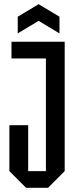

<svg xmlns="http://www.w3.org/2000/svg" viewBox="-20 -900 370 920"><path d="M25 -80V-300H115V-80H200V-620H35V-700H290V-80L210 0H105ZM65 -740V-820L165 -880L265 -820V-740L165 -800Z"/></svg>

Font: Tektur Condensed
Style: Regular
Weight: 400
Width: 3
Designer: Adam Jagosz
Foundry: Adam Jagosz
Version: Version 1.005;gftools[0.9.30]